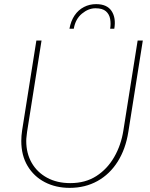

<svg xmlns="http://www.w3.org/2000/svg" viewBox="-20 -896 725 929"><path d="M317 13Q250 13 197 -14.5Q144 -42 113.5 -93Q83 -144 83 -214Q83 -226 84 -239Q85 -252 87 -265L156 -700H181L111 -258Q110 -247 108.5 -236Q107 -225 107 -214Q107 -154 133.5 -108Q160 -62 208 -36Q256 -10 320 -10Q393 -10 446 -44Q499 -78 532.5 -136Q566 -194 577 -265L646 -700H671L601 -258Q588 -175 549.5 -114Q511 -53 451.5 -20Q392 13 317 13ZM316 -757Q323 -795 341 -821.5Q359 -848 386 -862Q413 -876 445 -876Q498 -876 520 -842.5Q542 -809 533 -757H513Q517 -781 513 -804Q509 -827 492.5 -841.5Q476 -856 442 -856Q408 -856 376.5 -830Q345 -804 337 -757Z"/></svg>

Font: MuseoModerno Thin
Style: Italic
Weight: 100
Italic angle: -9°
Designer: Pablo Cosgaya, Héctor Gatti, Marcela Romero, and the Authors of The MuseoModerno Project.
Foundry: Omnibus-Type Team
Version: Version 1.003